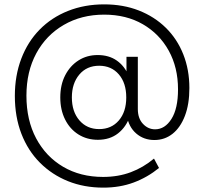

<svg xmlns="http://www.w3.org/2000/svg" viewBox="-20 -704 939 879"><path d="M453 155Q365 155 291.5 125.5Q218 96 163 41Q108 -14 78 -91.5Q48 -169 48 -265Q48 -358 77.5 -435.5Q107 -513 161.5 -568.5Q216 -624 291.5 -654Q367 -684 457 -684Q544 -684 615.5 -656Q687 -628 739 -577Q791 -526 819 -455.5Q847 -385 847 -301Q847 -227 826.5 -173.5Q806 -120 770 -91.5Q734 -63 687 -63Q638 -63 603.5 -93Q569 -123 561 -174L575 -173Q558 -123 520.5 -93.5Q483 -64 428 -64Q378 -64 339 -88.5Q300 -113 278 -157Q256 -201 256 -258Q256 -316 278.5 -359.5Q301 -403 339.5 -427.5Q378 -452 427 -452Q479 -452 515 -426.5Q551 -401 569 -357L559 -345V-444H611V-205Q611 -162 634.5 -137Q658 -112 690 -112Q735 -112 765 -159.5Q795 -207 795 -295Q795 -395 752.5 -472Q710 -549 634 -593Q558 -637 457 -637Q353 -637 272 -590Q191 -543 146 -459.5Q101 -376 101 -266Q101 -154 145.5 -70.5Q190 13 269 59.5Q348 106 452 106Q521 106 578.5 84.5Q636 63 685 22L708 65Q655 108 592 131.5Q529 155 453 155ZM434 -113Q490 -113 524 -152.5Q558 -192 558 -258Q558 -324 524 -363.5Q490 -403 434 -403Q377 -403 343 -362.5Q309 -322 309 -258Q309 -193 343.5 -153Q378 -113 434 -113Z"/></svg>

Font: SUSE Light
Style: Regular
Weight: 300
Designer: Rene Bieder
Foundry: SUSE
Version: Version 1.000